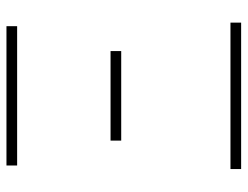

<svg xmlns="http://www.w3.org/2000/svg" viewBox="-106 -660 766 594"><g transform="rotate(-90 277.0 -363.0)"><path d="M51 0V-33H504V0ZM139 -371V-404H416V-371ZM62 -693V-726H493V-693Z"/></g></svg>

Font: Noto Sans KR Thin
Style: Regular
Weight: 100
Designer: Ryoko NISHIZUKA 西塚涼子 (kana, bopomofo & ideographs); Paul D. Hunt (Latin, Greek & Cyrillic); Sandoll Communications 산돌커뮤니
Foundry: Adobe
Version: Version 2.004-H2;hotconv 1.0.118;makeotfexe 2.5.65603